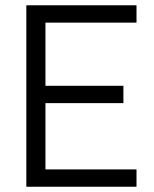

<svg xmlns="http://www.w3.org/2000/svg" viewBox="-20 -710 587 730"><path d="M152.8 -383.8H449.2V-317.9H152.8V-65.9H499V0H80.1V-689.9H499V-624H152.8Z"/></svg>

Font: D-DIN-PRO
Style: Regular
Weight: 400
Designer: Charles Nix
Foundry: Datto Inc.
Version: Version 1.000;hotconv 1.0.109;makeotfexe 2.5.65596